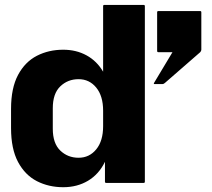

<svg xmlns="http://www.w3.org/2000/svg" viewBox="-20 -745 865 782"><path d="M570 -720V-5Q570 0 565 0H412.5Q407.5 0 407.5 -5V-86Q383 -35.5 338.8 -9Q294.5 17.5 237.5 17.5Q178.5 17.5 130.2 -7.2Q82 -32 53.5 -85.2Q25 -138.5 25 -223.5V-301.5Q25 -386.5 53.5 -439.8Q82 -493 130.2 -517.8Q178.5 -542.5 237.5 -542.5Q290.5 -542.5 332.5 -519.5Q374.5 -496.5 400 -453V-720Q400 -725 405 -725H565Q570 -725 570 -720ZM195 -221Q195 -161 225.5 -131.8Q256 -102.5 300 -102.5Q344 -102.5 372 -136.8Q400 -171 400 -231V-294Q400 -354 372 -388.2Q344 -422.5 300 -422.5Q256 -422.5 225.5 -393.2Q195 -364 195 -304ZM642 -402.5H610Q604.5 -402.5 607.5 -407.5L682.5 -532.5H625Q620 -532.5 620 -537.5V-695Q620 -700 625 -700H795Q800 -700 800 -695V-542.5Q800 -537.5 795.5 -532.5L652 -407.5Q646.5 -402.5 642 -402.5Z"/></svg>

Font: MFEK Sans
Style: Bold
Weight: 700
Designer: Owen Earl
Foundry: indestructible type*
Version: Version 0.001; ttfautohint (v1.8.4.7-5d5b)